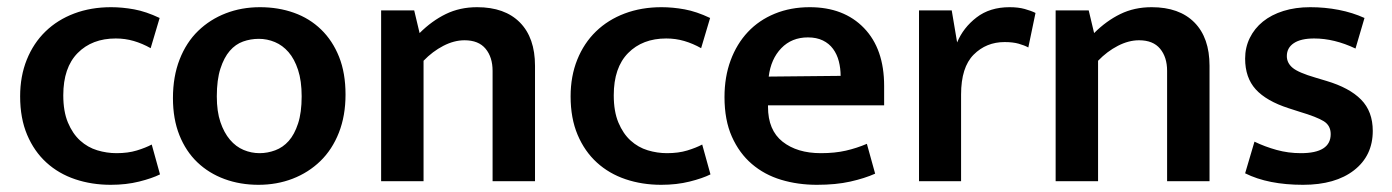

<svg xmlns="http://www.w3.org/2000/svg" viewBox="-20 -504 3872 534"><path d="M304 -78Q336 -78 360.5 -85.5Q385 -93 402 -102L425 -19Q403 -8 367 1Q331 10 288 10Q235 10 189 -5.5Q143 -21 109 -52Q75 -83 55.5 -129Q36 -175 36 -236Q36 -292 54.5 -338Q73 -384 106.5 -416.5Q140 -449 186.5 -466.5Q233 -484 289 -484Q320 -484 353 -478Q386 -472 424 -454L399 -370Q376 -383 352 -390Q328 -397 302 -397Q236 -397 196 -356.5Q156 -316 156 -239Q156 -194 169 -163Q182 -132 203 -113Q224 -94 250.5 -86Q277 -78 304 -78Z M941 -241Q941 -182 922.5 -135Q904 -88 871 -56Q838 -24 794 -7Q750 10 699 10Q648 10 604.5 -6Q561 -22 529 -52.5Q497 -83 479 -128Q461 -173 461 -231Q461 -291 479.5 -338.5Q498 -386 531 -418Q564 -450 608 -467Q652 -484 703 -484Q754 -484 797.5 -468.5Q841 -453 873 -422Q905 -391 923 -346Q941 -301 941 -241ZM819 -236Q819 -279 809 -309.5Q799 -340 782.5 -359Q766 -378 744.5 -387Q723 -396 700 -396Q677 -396 656 -388.5Q635 -381 619 -362.5Q603 -344 593 -313Q583 -282 583 -236Q583 -194 593 -164.5Q603 -135 619.5 -115.5Q636 -96 657.5 -87Q679 -78 702 -78Q724 -78 745.5 -86Q767 -94 783 -112Q799 -130 809 -160.5Q819 -191 819 -236Z M1158 0H1040V-475H1132L1147 -412Q1181 -446 1220 -465Q1259 -484 1307 -484Q1384 -484 1426 -441.5Q1468 -399 1468 -321V0H1350V-307Q1350 -345 1330.5 -368.5Q1311 -392 1272 -392Q1243 -392 1213 -376.5Q1183 -361 1158 -335Z M1835 -78Q1867 -78 1891.5 -85.5Q1916 -93 1933 -102L1956 -19Q1934 -8 1898 1Q1862 10 1819 10Q1766 10 1720 -5.5Q1674 -21 1640 -52Q1606 -83 1586.5 -129Q1567 -175 1567 -236Q1567 -292 1585.5 -338Q1604 -384 1637.5 -416.5Q1671 -449 1717.5 -466.5Q1764 -484 1820 -484Q1851 -484 1884 -478Q1917 -472 1955 -454L1930 -370Q1907 -383 1883 -390Q1859 -397 1833 -397Q1767 -397 1727 -356.5Q1687 -316 1687 -239Q1687 -194 1700 -163Q1713 -132 1734 -113Q1755 -94 1781.5 -86Q1808 -78 1835 -78Z M2439 -211H2116V-207Q2116 -142 2156.5 -110Q2197 -78 2263 -78Q2302 -78 2332.5 -85Q2363 -92 2391 -104L2414 -21Q2385 -8 2345 1Q2305 10 2252 10Q2199 10 2152.5 -4Q2106 -18 2071 -48Q2036 -78 2015.5 -124Q1995 -170 1995 -234Q1995 -290 2012 -336Q2029 -382 2060 -415Q2091 -448 2135 -466Q2179 -484 2232 -484Q2327 -484 2383 -426Q2439 -368 2439 -265ZM2318 -293Q2318 -314 2313 -333.5Q2308 -353 2297 -368Q2286 -383 2268.5 -391.5Q2251 -400 2227 -400Q2182 -400 2153 -370Q2124 -340 2118 -291Z M2536 0V-475H2627L2642 -386Q2659 -427 2696 -455.5Q2733 -484 2788 -484Q2812 -484 2830 -479Q2848 -474 2860 -468L2840 -372Q2829 -378 2813 -382.5Q2797 -387 2774 -387Q2723 -387 2688 -352Q2653 -317 2653 -241V0Z M3034 0H2916V-475H3008L3023 -412Q3057 -446 3096 -465Q3135 -484 3183 -484Q3260 -484 3302 -441.5Q3344 -399 3344 -321V0H3226V-307Q3226 -345 3206.5 -368.5Q3187 -392 3148 -392Q3119 -392 3089 -376.5Q3059 -361 3034 -335Z M3750 -369Q3691 -397 3635 -397Q3598 -397 3578.5 -384Q3559 -371 3559 -348Q3559 -329 3575 -315.5Q3591 -302 3639 -288L3669 -279Q3733 -260 3765.5 -227Q3798 -194 3798 -140Q3798 -71 3746 -30.5Q3694 10 3604 10Q3507 10 3443 -22L3469 -110Q3498 -96 3530.5 -87Q3563 -78 3598 -78Q3681 -78 3681 -131Q3681 -155 3661.5 -167Q3642 -179 3595 -193L3564 -203Q3502 -223 3472.5 -255.5Q3443 -288 3443 -341Q3443 -372 3456 -398.5Q3469 -425 3492.5 -444Q3516 -463 3549.5 -473.5Q3583 -484 3624 -484Q3665 -484 3703.5 -476.5Q3742 -469 3775 -454Z"/></svg>

Font: Mukta SemiBold
Style: Regular
Weight: 600
Designer: Girish Dalvi and Yashodeep Gholap
Foundry: Ek Type
Version: Version 2.538;PS 1.002;hotconv 16.6.51;makeotf.lib2.5.65220;